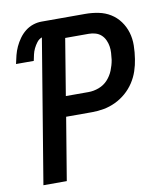

<svg xmlns="http://www.w3.org/2000/svg" viewBox="-82 -805 765 874"><g transform="rotate(-10 300.0 -367.5)"><path d="M48 0 158 -664Q144 -659 134.5 -646.5Q125 -634 118.5 -620.5Q112 -607 109 -593Q106 -579 103 -565H21Q25 -585 30 -604.5Q35 -624 43.5 -642.5Q52 -661 64.5 -678.5Q77 -696 93.5 -709Q110 -722 129.5 -728.5Q149 -735 169 -735H371Q402 -735 432 -729Q462 -723 487 -707.5Q512 -692 529.5 -668Q547 -644 555.5 -615.5Q564 -587 563.5 -555.5Q563 -524 558 -493Q554 -466 545 -439Q536 -412 520 -387.5Q504 -363 481.5 -343.5Q459 -324 432.5 -311.5Q406 -299 378.5 -294Q351 -289 324 -289H204L156 0ZM219 -382H324Q348 -382 372 -391Q396 -400 413 -418.5Q430 -437 439.5 -460.5Q449 -484 453 -508Q455 -524 456 -540Q457 -556 454.5 -571Q452 -586 445.5 -600Q439 -614 428 -624Q417 -634 402 -638.5Q387 -643 371 -643H262Z"/></g></svg>

Font: Iosevka Aile Semibold
Style: Italic
Weight: 600
Italic angle: -9°
Designer: Belleve Invis
Foundry: Belleve Invis
Version: Version 31.1.0; ttfautohint (v1.8.4)